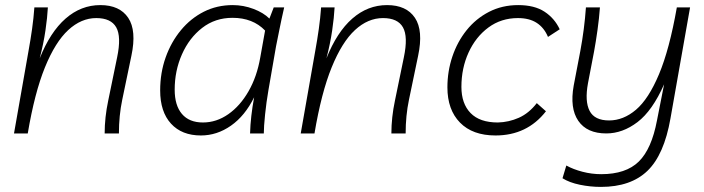

<svg xmlns="http://www.w3.org/2000/svg" viewBox="-20 -524 2765 754"><path d="M35 0 92 -324Q100 -368 106 -410.5Q112 -453 115 -495H168Q166 -456 158.5 -404.5Q151 -353 136 -295Q177 -398 237.5 -451Q298 -504 374 -504Q450 -504 483.5 -454Q517 -404 496 -305L460 -132Q447 -70 447 0H391Q391 -63 405 -129L440 -299Q457 -380 436.5 -416.5Q416 -453 358 -453Q299 -453 248 -406Q197 -359 156.5 -259.5Q116 -160 89 0Z M769 8Q694 8 651.5 -38.5Q609 -85 609 -169Q609 -238 630.5 -298.5Q652 -359 690.5 -405.5Q729 -452 780.5 -478Q832 -504 894 -504Q936 -504 975.5 -489Q1015 -474 1038 -451L1055 -495H1096Q1085 -447 1077.5 -409Q1070 -371 1064 -342L1034 -169Q1026 -123 1021 -74.5Q1016 -26 1016 0H962Q963 -34 967 -69Q971 -104 978 -142Q942 -69 887 -30.5Q832 8 769 8ZM777 -43Q830 -43 876.5 -75.5Q923 -108 956 -165.5Q989 -223 1002 -298L1021 -404Q973 -454 893 -454Q825 -454 774 -414.5Q723 -375 694.5 -310.5Q666 -246 666 -172Q666 -110 694.5 -76.5Q723 -43 777 -43Z M1161 0 1218 -324Q1226 -368 1232 -410.5Q1238 -453 1241 -495H1294Q1292 -456 1284.5 -404.5Q1277 -353 1262 -295Q1303 -398 1363.5 -451Q1424 -504 1500 -504Q1576 -504 1609.5 -454Q1643 -404 1622 -305L1586 -132Q1573 -70 1573 0H1517Q1517 -63 1531 -129L1566 -299Q1583 -380 1562.5 -416.5Q1542 -453 1484 -453Q1425 -453 1374 -406Q1323 -359 1282.5 -259.5Q1242 -160 1215 0Z M1926 8Q1836 8 1786.5 -42.5Q1737 -93 1737 -181Q1737 -244 1756.5 -302Q1776 -360 1812.5 -405.5Q1849 -451 1900.5 -477.5Q1952 -504 2015 -504Q2079 -504 2118.5 -478Q2158 -452 2178 -409L2132 -379Q2117 -415 2088 -434Q2059 -453 2014 -453Q1948 -453 1898 -416Q1848 -379 1820 -317.5Q1792 -256 1792 -183Q1792 -117 1828 -80Q1864 -43 1935 -43Q1978 -44 2017.5 -61.5Q2057 -79 2088 -119L2124 -87Q2050 8 1926 8Z M2340 210Q2298 210 2257 201.5Q2216 193 2189 176L2204 126Q2231 141 2267.5 150.5Q2304 160 2341 160Q2438 160 2488.5 110.5Q2539 61 2560 -51L2588 -193Q2542 -89 2483.5 -44.5Q2425 0 2361 0Q2285 0 2251 -49.5Q2217 -99 2233 -188L2259 -324Q2275 -410 2281 -495H2336Q2333 -453 2326.5 -406.5Q2320 -360 2313 -322L2289 -197Q2276 -126 2295.5 -88.5Q2315 -51 2372 -51Q2428 -51 2477.5 -93Q2527 -135 2568 -232.5Q2609 -330 2638 -495H2690L2613 -59Q2588 84 2522.5 147Q2457 210 2340 210Z"/></svg>

Font: Livvic Light
Style: Italic
Weight: 300
Italic angle: -10°
Designer: Jacques Le Bailly, Baron von Fonthausen
Version: Version 1.001; ttfautohint (v1.8.2)